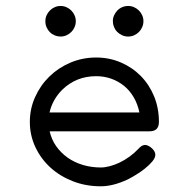

<svg xmlns="http://www.w3.org/2000/svg" viewBox="-20 -617 642 653"><path d="M451.7 -111.8Q462.4 -124 473.6 -124Q479 -124 485.1 -120.8Q491.2 -117.7 496.3 -113Q501.5 -108.4 504.9 -102.5Q508.3 -96.7 508.3 -90.8Q508.3 -80.1 498 -67.9Q487.8 -55.7 473.1 -43.9Q458.5 -32.2 442.4 -22.5Q426.3 -12.7 414.6 -6.8Q364.7 16.6 322.8 16.6Q272 16.6 228 -0.5Q184.1 -17.6 151.6 -47.1Q119.1 -76.7 100.3 -116.7Q81.5 -156.7 81.5 -202.6Q81.5 -247.1 99.4 -286.9Q117.2 -326.7 147.9 -356.7Q178.7 -386.7 219.7 -404.1Q260.7 -421.4 307.1 -421.4Q352.1 -421.4 391.1 -404.5Q430.2 -387.7 459 -358.4Q487.8 -329.1 504.2 -289.1Q520.5 -249 520.5 -202.6Q520.5 -170.4 488.8 -170.4H148.9Q155.3 -142.1 171.4 -119.4Q187.5 -96.7 210.4 -80.6Q233.4 -64.5 262.2 -55.9Q291 -47.4 322.8 -47.4Q336.9 -47.4 353.5 -51.8Q370.1 -56.2 387 -64.2Q403.8 -72.3 420.4 -84.2Q437 -96.2 451.7 -111.8ZM191.9 -312Q158.7 -278.8 148.4 -234.4H454.1Q448.2 -263.2 434.8 -286.1Q421.4 -309.1 401.9 -325Q382.3 -340.8 358.2 -349.4Q334 -357.9 307.1 -357.9Q239.3 -357.9 191.9 -312ZM186 -596.7Q196.8 -596.7 206.1 -592.5Q215.3 -588.4 222.4 -581.3Q229.5 -574.2 233.6 -564.9Q237.8 -555.7 237.8 -544.9Q237.8 -534.2 233.6 -524.7Q229.5 -515.1 222.4 -508.1Q215.3 -501 205.8 -496.8Q196.3 -492.7 186 -492.7Q175.8 -492.7 166.3 -496.6Q156.7 -500.5 149.7 -507.6Q142.6 -514.6 138.4 -524.2Q134.3 -533.7 134.3 -544.9Q134.3 -555.7 138.4 -564.9Q142.6 -574.2 149.7 -581.3Q156.7 -588.4 166 -592.5Q175.3 -596.7 186 -596.7ZM416 -596.7Q426.8 -596.7 436 -592.5Q445.3 -588.4 452.4 -581.3Q459.5 -574.2 463.6 -564.9Q467.8 -555.7 467.8 -544.9Q467.8 -534.2 463.6 -524.7Q459.5 -515.1 452.4 -508.1Q445.3 -501 435.8 -496.8Q426.3 -492.7 416 -492.7Q404.8 -492.7 395.3 -497.1Q385.7 -501.5 378.7 -508.5Q371.6 -515.6 367.7 -525.1Q363.8 -534.7 363.8 -544.9Q363.8 -555.2 367.9 -564.5Q372.1 -573.7 378.9 -581.1Q385.7 -588.4 395.3 -592.5Q404.8 -596.7 416 -596.7Z"/></svg>

Font: Erica Type
Style: Regular
Weight: 400
Designer: Peter Wiegel
Foundry: Peter Wiegel
Version: Version 1.000 2010 initial release